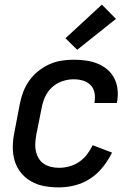

<svg xmlns="http://www.w3.org/2000/svg" viewBox="-20 -801 590 833"><path d="M236 12Q203 12 172.5 6.5Q142 1 115.5 -14Q89 -29 70.5 -52Q52 -75 43.5 -104Q35 -133 35.5 -165Q36 -197 43 -230L66 -350Q71 -376 80.5 -401.5Q90 -427 106.5 -450.5Q123 -474 145.5 -492Q168 -510 193 -521.5Q218 -533 245 -537.5Q272 -542 298 -542Q325 -542 351.5 -538.5Q378 -535 402 -525.5Q426 -516 445 -500Q464 -484 475.5 -462Q487 -440 490 -413.5Q493 -387 488 -360L487 -354H390V-358Q394 -379 390 -399Q386 -419 372.5 -432.5Q359 -446 339.5 -451.5Q320 -457 299 -457Q275 -457 250 -448.5Q225 -440 205.5 -422Q186 -404 175.5 -380.5Q165 -357 161 -334L137 -214Q134 -196 133 -178Q132 -160 136 -143.5Q140 -127 148.5 -113Q157 -99 171 -90Q185 -81 201.5 -77Q218 -73 236 -73Q258 -73 280.5 -79Q303 -85 323 -98.5Q343 -112 357.5 -131Q372 -150 382 -171L466 -139Q450 -106 426.5 -76.5Q403 -47 372 -26.5Q341 -6 305.5 3Q270 12 236 12ZM315 -585 264 -635 422 -781 483 -719Z"/></svg>

Font: Lode Dark Term
Style: Bold Italic
Weight: 700
Italic angle: -11°
Monospace: yes
Designer: Belleve Invis
Foundry: Belleve Invis
Version: Version 29.2.0